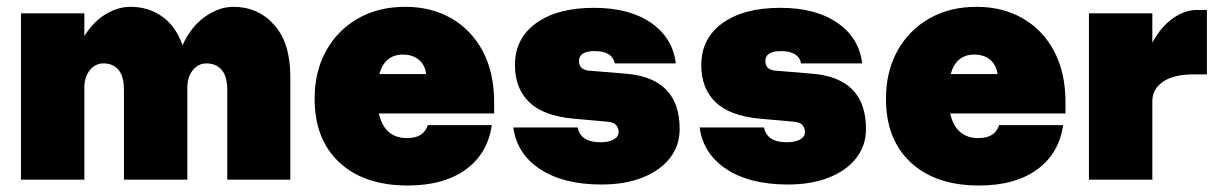

<svg xmlns="http://www.w3.org/2000/svg" viewBox="-20 -540 3670 577"><path d="M352.5 -269.5Q352.5 -311 336 -330.2Q319.5 -349.5 291 -349.5Q266.5 -349.5 250 -329.2Q233.5 -309 233.5 -276.5V0H43V-500H233.5V-431.5Q259.5 -474 296.8 -496.8Q334 -519.5 372 -519.5Q426.5 -519.5 467.8 -490Q509 -460.5 528.5 -404Q553.5 -459.5 595.8 -489.5Q638 -519.5 681.5 -519.5Q755.5 -519.5 804 -465.2Q852.5 -411 852.5 -309.5V0H663V-269.5Q663 -311 646 -330.2Q629 -349.5 600.5 -349.5Q576 -349.5 559.5 -329.2Q543 -309 543 -276.5V0H352.5Z M925.5 -243Q925.5 -325 960 -387.2Q994.5 -449.5 1055.8 -484.5Q1117 -519.5 1198 -519.5Q1276 -519.5 1336.2 -485Q1396.5 -450.5 1430.8 -386.2Q1465 -322 1465 -232.5V-199H1118.5Q1135.5 -125 1203.5 -125Q1253.5 -125 1265.5 -164H1458Q1445.5 -78 1379.2 -30.2Q1313 17.5 1205.5 17.5Q1074.5 17.5 1000 -51.8Q925.5 -121 925.5 -243ZM1191 -376Q1136.5 -376 1120 -317.5H1260.5Q1257.5 -344.5 1238.8 -360.2Q1220 -376 1191 -376Z M1808 -174 1702.5 -183.5Q1612 -192 1569.8 -233.5Q1527.5 -275 1527.5 -344.5Q1527.5 -424.5 1591.2 -470.5Q1655 -516.5 1765 -516.5Q1870.5 -516.5 1936 -471.8Q2001.5 -427 2011 -349.5H1827.5Q1820 -386.5 1767 -386.5Q1720 -386.5 1720 -356.5Q1720 -332.5 1746.5 -328L1861.5 -318.5Q2022.5 -305 2022.5 -152.5Q2022.5 -102.5 1993.2 -65Q1964 -27.5 1911.2 -6.5Q1858.5 14.5 1787.5 14.5Q1674 14.5 1603.8 -31.2Q1533.5 -77 1522.5 -157H1716Q1724.5 -112.5 1784.5 -112.5Q1809.5 -112.5 1824.2 -120.8Q1839 -129 1839 -143.5Q1839 -155 1832 -163.5Q1825 -172 1808 -174Z M2368 -174 2262.5 -183.5Q2172 -192 2129.8 -233.5Q2087.5 -275 2087.5 -344.5Q2087.5 -424.5 2151.2 -470.5Q2215 -516.5 2325 -516.5Q2430.5 -516.5 2496 -471.8Q2561.5 -427 2571 -349.5H2387.5Q2380 -386.5 2327 -386.5Q2280 -386.5 2280 -356.5Q2280 -332.5 2306.5 -328L2421.5 -318.5Q2582.5 -305 2582.5 -152.5Q2582.5 -102.5 2553.2 -65Q2524 -27.5 2471.2 -6.5Q2418.5 14.5 2347.5 14.5Q2234 14.5 2163.8 -31.2Q2093.5 -77 2082.5 -157H2276Q2284.5 -112.5 2344.5 -112.5Q2369.5 -112.5 2384.2 -120.8Q2399 -129 2399 -143.5Q2399 -155 2392 -163.5Q2385 -172 2368 -174Z M2642.5 -243Q2642.5 -325 2677 -387.2Q2711.5 -449.5 2772.8 -484.5Q2834 -519.5 2915 -519.5Q2993 -519.5 3053.2 -485Q3113.5 -450.5 3147.8 -386.2Q3182 -322 3182 -232.5V-199H2835.5Q2852.5 -125 2920.5 -125Q2970.5 -125 2982.5 -164H3175Q3162.5 -78 3096.2 -30.2Q3030 17.5 2922.5 17.5Q2791.5 17.5 2717 -51.8Q2642.5 -121 2642.5 -243ZM2908 -376Q2853.5 -376 2837 -317.5H2977.5Q2974.5 -344.5 2955.8 -360.2Q2937 -376 2908 -376Z M3252.5 -500H3443V-412Q3468.5 -459 3504.2 -484.5Q3540 -510 3576.5 -510H3607V-316.5H3568Q3506.5 -316.5 3474.8 -294.2Q3443 -272 3443 -236.5V0H3252.5Z"/></svg>

Font: Overused Grotesk Black
Style: Regular
Weight: 900
Version: Version 0.004